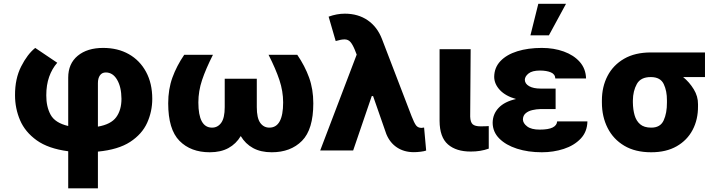

<svg xmlns="http://www.w3.org/2000/svg" viewBox="-20 -811 3875 1035"><path d="M347.7 204.1V4.4Q240.2 -9.8 177.7 -54.7Q115.2 -99.6 88.1 -163.1Q61 -226.6 61 -297.4Q60.5 -386.7 94 -452.6Q127.4 -518.6 169.9 -552.7L288.6 -472.7Q260.3 -440.4 244.9 -396.7Q229.5 -353 229.5 -297.4Q229 -236.3 252.9 -192.4Q276.9 -148.4 347.7 -131.8V-392.6Q347.7 -467.8 398.9 -510.3Q450.2 -552.7 536.1 -552.7Q615.2 -552.7 674.6 -519Q733.9 -485.4 767.3 -423.6Q800.8 -361.8 800.8 -278.3Q800.8 -210 773.2 -148.9Q745.6 -87.9 681.6 -46.1Q617.7 -4.4 507.8 6.3V204.1ZM507.8 -128.4Q578.1 -140.6 606.4 -179.2Q634.8 -217.8 634.8 -278.3Q634.3 -341.8 611.3 -381.1Q588.4 -420.4 550.3 -420.4Q529.8 -420.4 518.8 -404.8Q507.8 -389.2 507.8 -362.8Z M973.1 -515.6H1127.9Q1089.4 -439.5 1069.3 -379.6Q1049.3 -319.8 1049.3 -258.8Q1049.3 -123 1123 -123Q1153.8 -123 1172.6 -149.2Q1191.4 -175.3 1191.4 -233.4V-386.7H1364.3V-233.4Q1364.3 -174.8 1382.8 -148.9Q1401.4 -123 1432.1 -123Q1506.3 -123 1506.3 -258.8Q1506.3 -319.3 1486.3 -379.4Q1466.3 -439.5 1427.7 -515.6H1582.5Q1623.5 -455.6 1646.2 -392.8Q1668.9 -330.1 1668.9 -253.9Q1668.9 -113.3 1607.9 -51.8Q1546.9 9.8 1444.8 9.8Q1385.7 9.8 1344.2 -12.9Q1302.7 -35.6 1277.8 -77.6Q1252.9 -35.6 1211.4 -12.9Q1169.9 9.8 1110.8 9.8Q1008.3 9.8 947.5 -51.8Q886.7 -113.3 886.7 -253.9Q886.7 -330.1 909.4 -392.8Q932.1 -455.6 973.1 -515.6Z M2210.9 9.3Q2158.7 9.3 2120.4 -15.9Q2082 -41 2062.5 -88.4L1991.2 -293H1983.9L1883.8 0H1706.1L1902.8 -516.6L1892.1 -543.9Q1880.4 -571.8 1868.7 -585Q1856.9 -598.1 1838.9 -598.6Q1820.8 -599.1 1789.6 -589.8L1751.5 -721.2Q1795.9 -737.3 1838.9 -737.3Q1910.2 -737.3 1961.9 -701.9Q2013.7 -666.5 2039.1 -600.6L2198.7 -184.6Q2212.9 -147.9 2223.1 -134.8Q2233.4 -121.6 2252.4 -121.6Q2260.3 -122.1 2266.1 -123.5L2277.3 0.5Q2267.6 4.4 2247.8 6.8Q2228 9.3 2210.9 9.3Z M2349.6 -545.9H2517.1L2514.6 -182.6Q2515.6 -151.9 2528.3 -140.9Q2541 -129.9 2570.8 -129.9Q2585.9 -129.9 2595.7 -130.4Q2605.5 -130.9 2614.7 -131.3V-9.8Q2569.3 6.3 2518.1 5.9Q2439.5 6.3 2394.8 -32.5Q2350.1 -71.3 2349.6 -159.2Z M2975.1 -286.6V-223.1H2894Q2871.6 -222.7 2849.6 -217.5Q2827.6 -212.4 2813.5 -200.2Q2799.3 -188 2798.8 -167Q2799.3 -146.5 2821.8 -129.4Q2844.2 -112.3 2889.2 -112.3Q2936.5 -112.3 2959.2 -123.8Q2981.9 -135.3 2983.4 -156.7H3146.5Q3145.5 -100.6 3110.1 -63.5Q3074.7 -26.4 3019 -8.3Q2963.4 9.8 2900.9 9.8Q2826.7 9.8 2766.8 -9.5Q2707 -28.8 2671.6 -64.2Q2636.2 -99.6 2635.7 -148.9Q2636.2 -196.3 2668 -229.7Q2699.7 -263.2 2761.7 -277.3Q2705.6 -293 2675 -325.4Q2644.5 -357.9 2644 -396.5Q2644.5 -446.8 2677.7 -481.7Q2710.9 -516.6 2768.8 -534.7Q2826.7 -552.7 2900.9 -552.7Q2965.8 -552.7 3019.5 -533.2Q3073.2 -513.7 3105.5 -477.1Q3137.7 -440.4 3139.2 -388.2H2973.6Q2972.2 -411.6 2949 -421.1Q2925.8 -430.7 2890.6 -430.7Q2849.1 -430.7 2829.3 -415Q2809.6 -399.4 2809.1 -380.9Q2809.6 -359.4 2832.5 -346.4Q2855.5 -333.5 2894 -333.5H2975.1ZM2839.4 -620.6 2881.8 -790.5H3031.2L2939 -620.6Z M3224.6 -258.8V-269.5Q3224.6 -343.3 3255.1 -401.9Q3285.6 -460.4 3344.5 -494.4Q3403.3 -528.3 3488.8 -528.3H3780.3V-395.5H3662.6Q3696.3 -368.2 3719.7 -329.8Q3743.2 -291.5 3742.7 -249V-238.3Q3743.2 -166.5 3713.6 -110.6Q3684.1 -54.7 3627.7 -22.5Q3571.3 9.8 3490.2 9.8Q3404.3 9.8 3345.2 -25.4Q3286.1 -60.5 3255.4 -121.3Q3224.6 -182.1 3224.6 -258.8ZM3391.6 -269.5V-258.8Q3392.1 -220.7 3400.9 -189.9Q3409.7 -159.2 3430.9 -141.1Q3452.1 -123 3490.2 -123Q3539.6 -122.6 3557.6 -162.1Q3575.7 -201.7 3575.2 -258.8V-269.5Q3575.7 -320.8 3557.9 -357.9Q3540 -395 3490.2 -395.5H3488.8Q3434.1 -396 3413.1 -358.4Q3392.1 -320.8 3391.6 -269.5Z"/></svg>

Font: Inter Display Extra Bold
Style: Regular
Weight: 800
Designer: Rasmus Andersson
Foundry: rsms
Version: Version 4.000;git-4fc901f